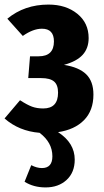

<svg xmlns="http://www.w3.org/2000/svg" viewBox="-21 -568 456 843"><path d="M389.2 -152.8Q389.2 -82.5 347.9 -40.5Q306.6 1.5 233.9 12.2Q307.1 59.6 307.1 132.8Q307.1 189 271.5 221.9Q235.8 254.9 179.2 254.9Q126.5 254.9 86.9 230L116.2 157.2Q140.6 169.9 163.1 169.9Q209 169.9 209 118.2Q209 57.6 152.8 15.1Q62.5 7.8 -1 -47.9L66.9 -127.9Q98.6 -107.4 119.9 -99.6Q141.1 -91.8 168.9 -91.8Q233.9 -91.8 233.9 -161.1Q233.9 -195.3 216.3 -210.2Q198.7 -225.1 160.2 -225.1H103L110.8 -320.8H148.9Q215.8 -320.8 215.8 -386.2Q215.8 -441.9 163.1 -441.9Q124 -441.9 79.1 -410.2L11.2 -485.8Q86.4 -547.9 191.9 -547.9Q268.6 -547.9 318.4 -507.6Q368.2 -467.3 368.2 -400.9Q368.2 -356 341.8 -327.1Q315.4 -298.3 259.8 -283.2Q325.7 -272.9 357.4 -241.9Q389.2 -210.9 389.2 -152.8Z"/></svg>

Font: Fira Sans Compressed
Style: Bold
Weight: 700
Width: 1
Designer: Carrois Corporate & Edenspiekermann AG
Foundry: Carrois Corporate GbR & Edenspiekermann AG
Version: Version 4.203;PS 004.203;hotconv 1.0.88;makeotf.lib2.5.64775